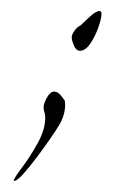

<svg xmlns="http://www.w3.org/2000/svg" viewBox="-20 -208 204 348"><path d="M125 -116Q118 -116 114 -125.5Q110 -135 110 -140Q110 -146 115.5 -153Q121 -160 126 -162Q131 -167 142.5 -177.5Q154 -188 160 -188Q164 -188 164 -183Q164 -175 158.5 -159Q153 -143 144 -129.5Q135 -116 125 -116ZM5 120V119Q6 114 20 95.5Q34 77 48 52Q62 27 62 5Q62 0 60.5 -4.5Q59 -9 59 -14Q59 -20 65 -31Q71 -42 78 -42Q84 -42 89 -36.5Q94 -31 97 -26V-27Q98 -24 98 -18Q98 -8 95 1.5Q92 11 87 19Q83 26 72 42Q61 58 47.5 76Q34 94 22.5 107Q11 120 5 120Z"/></svg>

Font: Bonheur Royale
Style: Regular
Weight: 400
Designer: Robert E. Leuschke
Foundry: Robert E. Leuschke
Version: Version 1.010; ttfautohint (v1.8.3)